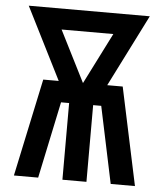

<svg xmlns="http://www.w3.org/2000/svg" viewBox="-53 -781 705 828"><g transform="rotate(5 300.0 -367.5)"><path d="M38 0 128 -423H195L38 -735H562L405 -423H472L562 0H457L387 -332H352V0H248V-332H213L143 0ZM300 -423 412 -645H188Z"/></g></svg>

Font: Iosevka Curly SmBdEx
Style: Regular
Weight: 600
Width: 7
Monospace: yes
Designer: Belleve Invis
Foundry: Belleve Invis
Version: Version 11.1.0; ttfautohint (v1.8.3)